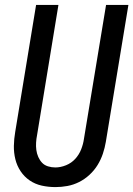

<svg xmlns="http://www.w3.org/2000/svg" viewBox="-20 -755 543 782"><path d="M206 7Q177 7 150 1Q123 -5 101 -20Q79 -35 64 -57.5Q49 -80 42.5 -106.5Q36 -133 36.5 -161Q37 -189 42 -218L127 -735H218L131 -205Q128 -190 127 -174.5Q126 -159 128 -144Q130 -129 136 -115.5Q142 -102 151.5 -92Q161 -82 175.5 -77.5Q190 -73 205 -73Q227 -73 249 -82Q271 -91 286.5 -108Q302 -125 310.5 -146.5Q319 -168 322 -190L412 -735H503L411 -177Q407 -153 399 -129Q391 -105 377.5 -83Q364 -61 344.5 -43Q325 -25 302 -13.5Q279 -2 254.5 2.5Q230 7 206 7Z"/></svg>

Font: Iosevka Term Curly Medium
Style: Italic
Weight: 500
Italic angle: -9°
Designer: Belleve Invis
Foundry: Belleve Invis
Version: Version 32.3.0